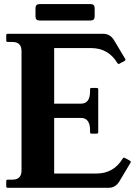

<svg xmlns="http://www.w3.org/2000/svg" viewBox="-20 -899 651 919"><path d="M169.4 -879.4H413.6Q433.1 -879.4 433.1 -859.9V-820.3Q433.1 -800.8 413.6 -800.8H169.4Q149.9 -800.8 149.9 -820.3V-859.9Q149.9 -879.4 169.4 -879.4ZM499 0H17.1Q9.8 0 9.8 -7.3V-31.7Q9.8 -39.1 17.1 -39.1H39.1Q83 -39.1 83 -83V-654.3Q83 -698.2 39.1 -698.2H17.1Q9.8 -698.2 9.8 -705.6V-730Q9.8 -737.3 17.1 -737.3H473.6Q507.3 -737.3 525.9 -706.5L579.6 -616.7Q580.6 -615.2 580.6 -613.3Q580.6 -609.9 576.2 -607.4L551.3 -593.8Q549.3 -592.8 547.9 -592.8Q544.4 -592.8 541.5 -597.7Q498.5 -668.9 416 -668.9H239.3V-402.8H367.2Q411.1 -402.8 411.1 -461.4V-471.2Q411.1 -478 418 -478H442.4Q450.2 -478 450.2 -471.2V-266.1Q450.2 -259.3 442.4 -259.3H418Q411.1 -259.3 411.1 -266.1V-275.9Q411.1 -334.5 367.2 -334.5H239.3V-68.4H441.4Q523.9 -68.4 566.9 -139.6Q569.8 -144.5 573.2 -144.5Q574.7 -144.5 576.7 -143.6L601.6 -129.9Q606 -127.4 606 -124Q606 -122.1 605 -120.6L551.3 -30.8Q532.7 0 499 0Z"/></svg>

Font: Simply Serif
Style: Bold
Weight: 700
Designer: Wojciech Kalinowski "wmk69" (wmk69@o2.pl)
Foundry: Wojciech Kalinowski "wmk69" (wmk69@o2.pl)
Version: Version 1.0.0; 2022-02-18